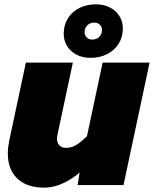

<svg xmlns="http://www.w3.org/2000/svg" viewBox="-20 -851 708 883"><path d="M242 -214Q242 -194 253 -182.5Q264 -171 283 -171Q308 -171 329.5 -183.5Q351 -196 380 -225L452 -563H668L548 0H337L346 -57Q263 12 182 12Q131 12 93.5 -6.5Q56 -25 36 -60.5Q16 -96 16 -145Q16 -172 22 -202L99 -563H315L244 -230Q242 -218 242 -214ZM273 -696Q273 -735 292 -766Q311 -797 344.5 -814Q378 -831 421 -831Q457 -831 485 -817Q513 -803 529 -777.5Q545 -752 545 -720Q545 -681 526 -650.5Q507 -620 473.5 -602.5Q440 -585 397 -585Q361 -585 333 -599Q305 -613 289 -638.5Q273 -664 273 -696ZM404 -669Q424 -669 436.5 -681.5Q449 -694 449 -713Q449 -728 439 -737.5Q429 -747 414 -747Q394 -747 381.5 -734.5Q369 -722 369 -703Q369 -688 379 -678.5Q389 -669 404 -669Z"/></svg>

Font: Azeret Mono Black
Style: Italic
Weight: 900
Italic angle: -12°
Designer: Martin Vácha
Foundry: Displaay
Version: Version 1.000; Glyphs 3.0.3, build 3074